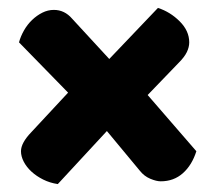

<svg xmlns="http://www.w3.org/2000/svg" viewBox="-20 -525 544 485"><path d="M379 -505Q410 -495 434 -471Q458 -447 458 -418Q458 -406 452 -393.5Q446 -381 432 -367L353 -285L476 -143Q465 -108 442 -87.5Q419 -67 386 -67Q375 -67 359.5 -73.5Q344 -80 333 -94L250 -194L126 -60Q106 -63 89 -71.5Q72 -80 59.5 -91.5Q47 -103 40 -116.5Q33 -130 33 -143Q33 -164 59 -191L152 -291L28 -418Q32 -433 40.5 -448Q49 -463 61 -474.5Q73 -486 87 -493Q101 -500 116 -500Q143 -500 162 -478L256 -376Z"/></svg>

Font: Baloo Paaji
Style: Regular
Weight: 400
Designer: Shuchita Grover and Ek Type
Foundry: Ek Type
Version: Version 1.443;PS 1.000;hotconv 16.6.51;makeotf.lib2.5.65220;